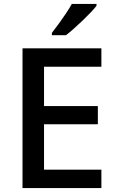

<svg xmlns="http://www.w3.org/2000/svg" viewBox="-20 -961 597 981"><path d="M498 0H95V-714H498V-620H205V-419H480V-326H205V-94H498ZM473 -931Q462 -917 443 -897Q424 -877 401.5 -855.5Q379 -834 357 -814.5Q335 -795 317 -781H245V-793Q260 -812 279 -838Q298 -864 316.5 -891.5Q335 -919 347 -941H473Z"/></svg>

Font: Noto Sans Javanese Medium
Style: Regular
Weight: 500
Version: Version 2.004